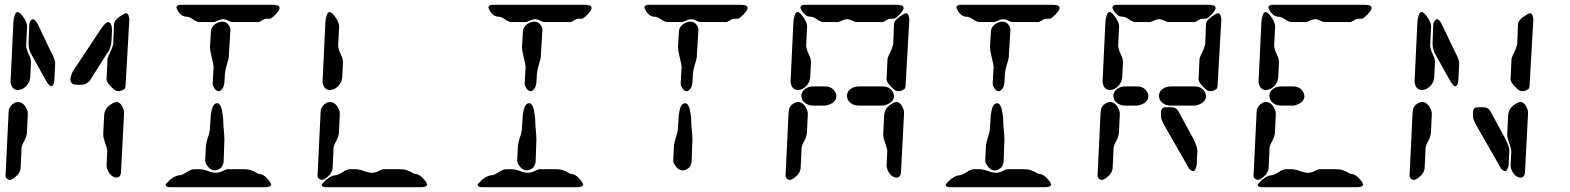

<svg xmlns="http://www.w3.org/2000/svg" viewBox="-20 -780 6540 800"><path d="M3 -45 16 -315Q18 -340 42 -352Q49 -355 55 -355Q77 -355 90 -328Q96 -316 96 -305L92 -225Q91 -210 76 -183Q71 -172 70 -165L66 -80Q64 -55 34 -35Q25 -30 21 -30Q6 -33 3 -45ZM24 -440 36 -690Q40 -728 53 -730Q64 -730 81 -703Q93 -684 93 -670L89 -590Q89 -576 102 -549Q109 -534 109 -520L106 -460Q104 -428 76 -411Q65 -405 55 -405Q32 -405 25 -431Q24 -435 24 -440ZM174 -440 111 -553Q99 -573 99 -600L102 -680Q106 -697 117 -700Q127 -699 137 -680L192 -565Q210 -533 210 -515L206 -440Q203 -423 194 -420Q188 -420 175 -438Q174 -439 174 -440ZM323 -427H295Q274 -429 273 -450Q277 -478 295 -500L403 -663Q420 -687 431 -688Q446 -686 447 -653L444 -603Q442 -577 423 -553L355 -445Q341 -428 323 -427ZM424 -450 428 -535Q429 -542 444 -573Q451 -589 452 -600L455 -680Q457 -699 493 -720Q501 -725 505 -725Q515 -725 518 -706Q519 -703 519 -700L503 -420Q502 -405 480 -401Q475 -400 471 -400Q459 -400 438 -424Q424 -439 424 -450ZM424 -90 427 -150Q427 -160 415 -194Q410 -209 410 -220L414 -300Q416 -333 452 -351Q460 -355 465 -355Q482 -355 493 -329Q497 -319 497 -310L484 -60Q481 -41 468 -40Q443 -40 429 -70Q424 -81 424 -90Z M1090 0H685Q671 -1 670 -10Q670 -13 687 -29Q689 -31 690 -32Q713 -50 730 -50Q738 -50 763 -66Q778 -75 790 -75H810Q829 -75 856 -64Q868 -60 880 -60Q895 -60 915 -71Q923 -75 930 -75H1000Q1025 -75 1052 -58Q1057 -55 1060 -55Q1075 -55 1090 -40Q1109 -20 1110 -10Q1107 -2 1090 0ZM730 -760H1120Q1144 -759 1145 -748Q1145 -734 1119 -711Q1110 -703 1105 -702H1090Q1081 -702 1067 -692Q1060 -688 1055 -688H950Q942 -688 926 -696Q918 -700 910 -700Q900 -700 878 -690Q873 -688 870 -688H810Q801 -688 780 -702Q769 -710 760 -710Q732 -710 717 -743Q715 -748 715 -750Q717 -759 730 -760ZM875 -70Q855 -70 840 -95Q835 -104 835 -110L838 -170Q839 -188 851 -222Q855 -235 855 -250L857 -280Q860 -343 879 -349Q882 -350 885 -350Q903 -350 909 -294Q910 -286 910 -280Q910 -268 912 -244Q915 -215 915 -200L912 -110Q911 -83 888 -73Q881 -70 875 -70ZM892 -400Q878 -400 869 -420Q866 -426 866 -430L870 -500Q870 -510 860 -551Q855 -570 855 -585L859 -650Q861 -675 891 -687Q899 -690 905 -690Q925 -690 936 -671Q940 -663 940 -655L933 -540Q933 -537 922 -499Q918 -483 917 -470L915 -435Q913 -413 899 -403Q895 -400 892 -400Z M1324 -440 1336 -690Q1340 -728 1353 -730Q1364 -730 1381 -703Q1393 -684 1393 -670L1389 -590Q1389 -576 1402 -549Q1409 -534 1409 -520L1406 -460Q1404 -428 1376 -411Q1365 -405 1355 -405Q1332 -405 1325 -431Q1324 -435 1324 -440ZM1303 -45 1316 -315Q1318 -340 1342 -352Q1349 -355 1355 -355Q1377 -355 1390 -328Q1396 -316 1396 -305L1392 -225Q1391 -210 1376 -183Q1371 -172 1370 -165L1366 -80Q1364 -55 1334 -35Q1325 -30 1321 -30Q1306 -33 1303 -45ZM1740 0H1335Q1321 -1 1320 -10Q1320 -13 1337 -29Q1339 -31 1340 -32Q1363 -50 1380 -50Q1388 -50 1413 -66Q1428 -75 1440 -75H1460Q1479 -75 1506 -64Q1518 -60 1530 -60Q1545 -60 1565 -71Q1573 -75 1580 -75H1650Q1675 -75 1702 -58Q1707 -55 1710 -55Q1725 -55 1740 -40Q1759 -20 1760 -10Q1757 -2 1740 0Z M2390 0H1985Q1971 -1 1970 -10Q1970 -13 1987 -29Q1989 -31 1990 -32Q2013 -50 2030 -50Q2038 -50 2063 -66Q2078 -75 2090 -75H2110Q2129 -75 2156 -64Q2168 -60 2180 -60Q2195 -60 2215 -71Q2223 -75 2230 -75H2300Q2325 -75 2352 -58Q2357 -55 2360 -55Q2375 -55 2390 -40Q2409 -20 2410 -10Q2407 -2 2390 0ZM2030 -760H2420Q2444 -759 2445 -748Q2445 -734 2419 -711Q2410 -703 2405 -702H2390Q2381 -702 2367 -692Q2360 -688 2355 -688H2250Q2242 -688 2226 -696Q2218 -700 2210 -700Q2200 -700 2178 -690Q2173 -688 2170 -688H2110Q2101 -688 2080 -702Q2069 -710 2060 -710Q2032 -710 2017 -743Q2015 -748 2015 -750Q2017 -759 2030 -760ZM2175 -70Q2155 -70 2140 -95Q2135 -104 2135 -110L2138 -170Q2139 -188 2151 -222Q2155 -235 2155 -250L2157 -280Q2160 -343 2179 -349Q2182 -350 2185 -350Q2203 -350 2209 -294Q2210 -286 2210 -280Q2210 -268 2212 -244Q2215 -215 2215 -200L2212 -110Q2211 -83 2188 -73Q2181 -70 2175 -70ZM2192 -400Q2178 -400 2169 -420Q2166 -426 2166 -430L2170 -500Q2170 -510 2160 -551Q2155 -570 2155 -585L2159 -650Q2161 -675 2191 -687Q2199 -690 2205 -690Q2225 -690 2236 -671Q2240 -663 2240 -655L2233 -540Q2233 -537 2222 -499Q2218 -483 2217 -470L2215 -435Q2213 -413 2199 -403Q2195 -400 2192 -400Z M2680 -760H3070Q3094 -759 3095 -748Q3095 -734 3069 -711Q3060 -703 3055 -702H3040Q3031 -702 3017 -692Q3010 -688 3005 -688H2900Q2892 -688 2876 -696Q2868 -700 2860 -700Q2850 -700 2828 -690Q2823 -688 2820 -688H2760Q2751 -688 2730 -702Q2719 -710 2710 -710Q2682 -710 2667 -743Q2665 -748 2665 -750Q2667 -759 2680 -760ZM2842 -400Q2828 -400 2819 -420Q2816 -426 2816 -430L2820 -500Q2820 -510 2810 -551Q2805 -570 2805 -585L2809 -650Q2811 -675 2841 -687Q2849 -690 2855 -690Q2875 -690 2886 -671Q2890 -663 2890 -655L2883 -540Q2883 -537 2872 -499Q2868 -483 2867 -470L2865 -435Q2863 -413 2849 -403Q2845 -400 2842 -400ZM2825 -70Q2805 -70 2790 -95Q2785 -104 2785 -110L2788 -170Q2789 -188 2801 -222Q2805 -235 2805 -250L2807 -280Q2810 -343 2829 -349Q2832 -350 2835 -350Q2853 -350 2859 -294Q2860 -286 2860 -280Q2860 -268 2862 -244Q2865 -215 2865 -200L2862 -110Q2861 -83 2838 -73Q2831 -70 2825 -70Z M3253 -45 3266 -315Q3268 -340 3292 -352Q3299 -355 3305 -355Q3327 -355 3340 -328Q3346 -316 3346 -305L3342 -225Q3341 -210 3326 -183Q3321 -172 3320 -165L3316 -80Q3314 -55 3284 -35Q3275 -30 3271 -30Q3256 -33 3253 -45ZM3274 -440 3286 -690Q3290 -728 3303 -730Q3314 -730 3331 -703Q3343 -684 3343 -670L3339 -590Q3339 -576 3352 -549Q3359 -534 3359 -520L3356 -460Q3354 -428 3326 -411Q3315 -405 3305 -405Q3282 -405 3275 -431Q3274 -435 3274 -440ZM3330 -760H3720Q3744 -759 3745 -748Q3745 -734 3719 -711Q3710 -703 3705 -702H3690Q3681 -702 3667 -692Q3660 -688 3655 -688H3550Q3542 -688 3526 -696Q3518 -700 3510 -700Q3500 -700 3478 -690Q3473 -688 3470 -688H3410Q3401 -688 3380 -702Q3369 -710 3360 -710Q3332 -710 3317 -743Q3315 -748 3315 -750Q3317 -759 3330 -760ZM3674 -450 3678 -535Q3679 -542 3694 -573Q3701 -589 3702 -600L3705 -680Q3707 -699 3743 -720Q3751 -725 3755 -725Q3765 -725 3768 -706Q3769 -703 3769 -700L3753 -420Q3752 -405 3730 -401Q3725 -400 3721 -400Q3709 -400 3688 -424Q3674 -439 3674 -450ZM3674 -90 3677 -150Q3677 -160 3665 -194Q3660 -209 3660 -220L3664 -300Q3666 -333 3702 -351Q3710 -355 3715 -355Q3732 -355 3743 -329Q3747 -319 3747 -310L3734 -60Q3731 -41 3718 -40Q3693 -40 3679 -70Q3674 -81 3674 -90ZM3415 -340H3369Q3338 -340 3323 -364Q3319 -373 3319 -380Q3319 -404 3346 -416Q3357 -420 3367 -420H3417Q3448 -420 3461 -395Q3465 -387 3465 -380Q3465 -357 3437 -345Q3426 -340 3415 -340ZM3655 -340H3559Q3528 -340 3513 -364Q3509 -373 3509 -380Q3509 -404 3536 -416Q3547 -420 3557 -420H3657Q3688 -420 3701 -395Q3705 -387 3705 -380Q3705 -357 3677 -345Q3666 -340 3655 -340Z M4340 0H3935Q3921 -1 3920 -10Q3920 -13 3937 -29Q3939 -31 3940 -32Q3963 -50 3980 -50Q3988 -50 4013 -66Q4028 -75 4040 -75H4060Q4079 -75 4106 -64Q4118 -60 4130 -60Q4145 -60 4165 -71Q4173 -75 4180 -75H4250Q4275 -75 4302 -58Q4307 -55 4310 -55Q4325 -55 4340 -40Q4359 -20 4360 -10Q4357 -2 4340 0ZM3980 -760H4370Q4394 -759 4395 -748Q4395 -734 4369 -711Q4360 -703 4355 -702H4340Q4331 -702 4317 -692Q4310 -688 4305 -688H4200Q4192 -688 4176 -696Q4168 -700 4160 -700Q4150 -700 4128 -690Q4123 -688 4120 -688H4060Q4051 -688 4030 -702Q4019 -710 4010 -710Q3982 -710 3967 -743Q3965 -748 3965 -750Q3967 -759 3980 -760ZM4125 -70Q4105 -70 4090 -95Q4085 -104 4085 -110L4088 -170Q4089 -188 4101 -222Q4105 -235 4105 -250L4107 -280Q4110 -343 4129 -349Q4132 -350 4135 -350Q4153 -350 4159 -294Q4160 -286 4160 -280Q4160 -268 4162 -244Q4165 -215 4165 -200L4162 -110Q4161 -83 4138 -73Q4131 -70 4125 -70ZM4142 -400Q4128 -400 4119 -420Q4116 -426 4116 -430L4120 -500Q4120 -510 4110 -551Q4105 -570 4105 -585L4109 -650Q4111 -675 4141 -687Q4149 -690 4155 -690Q4175 -690 4186 -671Q4190 -663 4190 -655L4183 -540Q4183 -537 4172 -499Q4168 -483 4167 -470L4165 -435Q4163 -413 4149 -403Q4145 -400 4142 -400Z M4553 -45 4566 -315Q4568 -340 4592 -352Q4599 -355 4605 -355Q4627 -355 4640 -328Q4646 -316 4646 -305L4642 -225Q4641 -210 4626 -183Q4621 -172 4620 -165L4616 -80Q4614 -55 4584 -35Q4575 -30 4571 -30Q4556 -33 4553 -45ZM4715 -340H4669Q4638 -340 4623 -364Q4619 -373 4619 -380Q4619 -404 4646 -416Q4657 -420 4667 -420H4717Q4748 -420 4761 -395Q4765 -387 4765 -380Q4765 -357 4737 -345Q4726 -340 4715 -340ZM4933 -80 4830 -260Q4817 -284 4817 -298L4818 -318Q4821 -332 4833 -333H4861Q4870 -333 4876 -330Q4882 -327 4886 -322L4889 -318L4949 -208Q4969 -170 4969 -152L4966 -92Q4962 -69 4952 -67Q4943 -67 4934 -78Q4933 -79 4933 -80ZM4955 -340H4859Q4828 -340 4813 -364Q4809 -373 4809 -380Q4809 -404 4836 -416Q4847 -420 4857 -420H4957Q4988 -420 5001 -395Q5005 -387 5005 -380Q5005 -357 4977 -345Q4966 -340 4955 -340ZM4974 -450 4978 -535Q4979 -542 4994 -573Q5001 -589 5002 -600L5005 -680Q5007 -699 5043 -720Q5051 -725 5055 -725Q5065 -725 5068 -706Q5069 -703 5069 -700L5053 -420Q5052 -405 5030 -401Q5025 -400 5021 -400Q5009 -400 4988 -424Q4974 -439 4974 -450ZM4630 -760H5020Q5044 -759 5045 -748Q5045 -734 5019 -711Q5010 -703 5005 -702H4990Q4981 -702 4967 -692Q4960 -688 4955 -688H4850Q4842 -688 4826 -696Q4818 -700 4810 -700Q4800 -700 4778 -690Q4773 -688 4770 -688H4710Q4701 -688 4680 -702Q4669 -710 4660 -710Q4632 -710 4617 -743Q4615 -748 4615 -750Q4617 -759 4630 -760ZM4574 -440 4586 -690Q4590 -728 4603 -730Q4614 -730 4631 -703Q4643 -684 4643 -670L4639 -590Q4639 -576 4652 -549Q4659 -534 4659 -520L4656 -460Q4654 -428 4626 -411Q4615 -405 4605 -405Q4582 -405 4575 -431Q4574 -435 4574 -440Z M5280 -760H5670Q5694 -759 5695 -748Q5695 -734 5669 -711Q5660 -703 5655 -702H5640Q5631 -702 5617 -692Q5610 -688 5605 -688H5500Q5492 -688 5476 -696Q5468 -700 5460 -700Q5450 -700 5428 -690Q5423 -688 5420 -688H5360Q5351 -688 5330 -702Q5319 -710 5310 -710Q5282 -710 5267 -743Q5265 -748 5265 -750Q5267 -759 5280 -760ZM5224 -440 5236 -690Q5240 -728 5253 -730Q5264 -730 5281 -703Q5293 -684 5293 -670L5289 -590Q5289 -576 5302 -549Q5309 -534 5309 -520L5306 -460Q5304 -428 5276 -411Q5265 -405 5255 -405Q5232 -405 5225 -431Q5224 -435 5224 -440ZM5203 -45 5216 -315Q5218 -340 5242 -352Q5249 -355 5255 -355Q5277 -355 5290 -328Q5296 -316 5296 -305L5292 -225Q5291 -210 5276 -183Q5271 -172 5270 -165L5266 -80Q5264 -55 5234 -35Q5225 -30 5221 -30Q5206 -33 5203 -45ZM5640 0H5235Q5221 -1 5220 -10Q5220 -13 5237 -29Q5239 -31 5240 -32Q5263 -50 5280 -50Q5288 -50 5313 -66Q5328 -75 5340 -75H5360Q5379 -75 5406 -64Q5418 -60 5430 -60Q5445 -60 5465 -71Q5473 -75 5480 -75H5550Q5575 -75 5602 -58Q5607 -55 5610 -55Q5625 -55 5640 -40Q5659 -20 5660 -10Q5657 -2 5640 0ZM5365 -340H5319Q5288 -340 5273 -364Q5269 -373 5269 -380Q5269 -404 5296 -416Q5307 -420 5317 -420H5367Q5398 -420 5411 -395Q5415 -387 5415 -380Q5415 -357 5387 -345Q5376 -340 5365 -340Z M5853 -45 5866 -315Q5868 -340 5892 -352Q5899 -355 5905 -355Q5927 -355 5940 -328Q5946 -316 5946 -305L5942 -225Q5941 -210 5926 -183Q5921 -172 5920 -165L5916 -80Q5914 -55 5884 -35Q5875 -30 5871 -30Q5856 -33 5853 -45ZM5874 -440 5886 -690Q5890 -728 5903 -730Q5914 -730 5931 -703Q5943 -684 5943 -670L5939 -590Q5939 -576 5952 -549Q5959 -534 5959 -520L5956 -460Q5954 -428 5926 -411Q5915 -405 5905 -405Q5882 -405 5875 -431Q5874 -435 5874 -440ZM6024 -440 5961 -553Q5949 -573 5949 -600L5952 -680Q5956 -697 5967 -700Q5977 -699 5987 -680L6042 -565Q6060 -533 6060 -515L6056 -440Q6053 -423 6044 -420Q6038 -420 6025 -438Q6024 -439 6024 -440ZM6233 -80 6130 -260Q6117 -284 6117 -298L6118 -318Q6121 -332 6133 -333H6161Q6170 -333 6176 -330Q6182 -327 6186 -322L6189 -318L6249 -208Q6269 -170 6269 -152L6266 -92Q6262 -69 6252 -67Q6243 -67 6234 -78Q6233 -79 6233 -80ZM6274 -90 6277 -150Q6277 -160 6265 -194Q6260 -209 6260 -220L6264 -300Q6266 -333 6302 -351Q6310 -355 6315 -355Q6332 -355 6343 -329Q6347 -319 6347 -310L6334 -60Q6331 -41 6318 -40Q6293 -40 6279 -70Q6274 -81 6274 -90ZM6274 -450 6278 -535Q6279 -542 6294 -573Q6301 -589 6302 -600L6305 -680Q6307 -699 6343 -720Q6351 -725 6355 -725Q6365 -725 6368 -706Q6369 -703 6369 -700L6353 -420Q6352 -405 6330 -401Q6325 -400 6321 -400Q6309 -400 6288 -424Q6274 -439 6274 -450Z"/></svg>

Font: Segment14
Style: Regular
Weight: 400
Monospace: yes
Designer: Paul Flo Williams
Foundry: His Deeds Are Dust
Version: Version 1.002